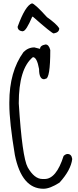

<svg xmlns="http://www.w3.org/2000/svg" viewBox="-20 -1115 470 1154"><path d="M253.9 -847.7Q273.4 -847.7 282.2 -814.5Q282.2 -641.6 253.9 -641.6L245.1 -638.7Q214.8 -638.7 214.8 -700.2Q202.1 -771.5 177.7 -771.5Q92.8 -702.1 92.8 -494.1Q113.3 -169.9 146.5 -109.4Q186.5 -39.1 235.4 -39.1H248Q318.4 -39.1 362.3 -177.7Q375 -189.5 385.7 -189.5Q410.2 -189.5 414.1 -159.2Q406.2 -92.8 337.9 -17.6Q280.3 19.5 241.2 19.5Q110.4 19.5 69.3 -183.6Q36.1 -383.8 36.1 -487.3V-500Q36.1 -684.6 121.1 -801.8Q149.4 -830.1 186.5 -830.1L220.7 -821.3Q220.7 -841.8 253.9 -847.7ZM335.9 -945.3Q336.9 -919.9 302.7 -914.1Q292 -914.1 177.7 -1014.6H173.8Q136.7 -927.7 118.2 -927.7L114.3 -926.8Q86.9 -930.7 85.9 -954.1Q131.8 -1081.1 171.9 -1094.7Q187.5 -1094.7 262.7 -1011.7Q320.3 -970.7 335.9 -945.3Z"/></svg>

Font: Sue Ellen Francisco
Style: Regular
Weight: 400
Designer: Kimberly Geswein
Foundry: Kimberly Geswein
Version: Version 1.002 2007